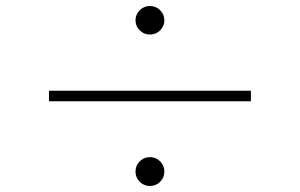

<svg xmlns="http://www.w3.org/2000/svg" viewBox="-20 -676 998 639"><path d="M143 -339V-374H815V-339ZM479 -57Q459 -57 445 -71Q431 -85 431 -105Q431 -125 445 -139Q459 -153 479 -153Q499 -153 513 -139Q527 -125 527 -105Q527 -85 513 -71Q499 -57 479 -57ZM479 -561Q459 -561 445 -575Q431 -589 431 -608Q431 -628 445 -642Q459 -656 479 -656Q499 -656 513 -642Q527 -628 527 -608Q527 -589 513 -575Q499 -561 479 -561Z"/></svg>

Font: Zen Kaku Gothic Antique Light
Style: Regular
Weight: 300
Designer: Yoshimichi Ohira
Foundry: Positype
Version: Version 1.001